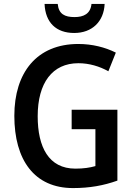

<svg xmlns="http://www.w3.org/2000/svg" viewBox="-20 -948 682 978"><path d="M513 -928H446C441 -877 405 -861 360 -861C310 -861 279 -876 274 -928H207C211 -833 266 -780 358 -780C449 -780 509 -838 513 -928ZM345 -389V-290H466V-102C438 -94 406 -89 364 -89C228 -89 172 -199 172 -356C172 -526 247 -626 379 -626C435 -626 487 -610 532 -585L570 -680C516 -707 450 -724 379 -724C168 -724 53 -579 53 -358C53 -133 155 10 352 10C437 10 508 -3 578 -28V-389Z"/></svg>

Font: Noto Sans UI SemiCondensed Medium
Style: Regular
Weight: 500
Width: 4
Designer: Monotype Design Team
Foundry: Monotype Imaging Inc.
Version: Version 1.901